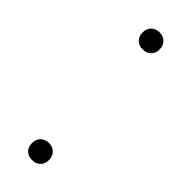

<svg xmlns="http://www.w3.org/2000/svg" viewBox="-194 -564 586 586"><g transform="rotate(45 99.0 -270.5)"><path d="M62 -31Q62 -48 72.2 -58Q82.5 -68 98.5 -68Q115 -68 125.2 -57.8Q135.5 -47.5 135.5 -31Q135.5 -14.5 125.2 -4.5Q115 5.5 98.5 5.5Q82 5.5 72 -4.5Q62 -14.5 62 -31ZM62 -508.5Q62 -525.5 72.2 -535.5Q82.5 -545.5 98.5 -545.5Q115 -545.5 125.2 -535.2Q135.5 -525 135.5 -508.5Q135.5 -492 125.2 -482Q115 -472 98.5 -472Q82 -472 72 -482Q62 -492 62 -508.5Z"/></g></svg>

Font: Encode Sans Semi Condensed ExLight
Style: Regular
Weight: 275
Width: 4
Designer: Multiple Designers
Foundry: Impallari Type
Version: Version 2.000